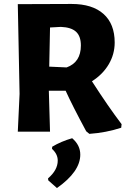

<svg xmlns="http://www.w3.org/2000/svg" viewBox="-20 -666 647 971"><path d="M342 -646Q447 -646 503.5 -595.5Q560 -545 560 -451Q560 -392 530 -341Q500 -290 445 -255Q528 -126 595 -38L593 -20Q517 5 432 11L416 -2Q347 -130 312 -207H227L233 0H70L79 -191L70 -645H71ZM288 -530 233 -527 229 -329 317 -325Q389 -351 389 -436Q389 -483 364.5 -505.5Q340 -528 288 -530ZM345 33Q386 68 386 116Q386 202 268 285L224 246L223 236Q272 194 272 146Q272 113 243 87L244 76Q289 49 345 33Z"/></svg>

Font: Alegreya Sans ExtraBold
Style: Regular
Weight: 800
Designer: Juan Pablo del Peral
Foundry: Huerta Tipografica
Version: Version 2.007